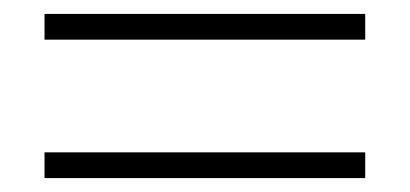

<svg xmlns="http://www.w3.org/2000/svg" viewBox="-20 -425 589 276"><path d="M44 -368V-405H505V-368ZM44 -169V-206H505V-169Z"/></svg>

Font: Nunito Sans 12pt ExtraLight SemiCondensed
Style: Regular
Weight: 200
Width: 4
Version: Version 3.101;gftools[0.9.27]